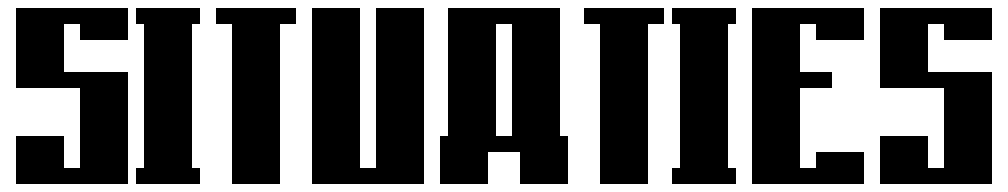

<svg xmlns="http://www.w3.org/2000/svg" viewBox="-20 -460 2520 480"><path d="M20 -440H300V-360H180V-400H140V-280H300V0H20V-120H140V-40H180V-240H20Z M320 -440H480V-400H460V-40H480V0H320V-40H340V-400H320Z M520 -440H720V-400H680V0H560V-400H520Z M760 -440H880V-40H920V-440H1040V0H760Z M1100 -440H1380V-120H1400V0H1280V-80H1200V0H1080V-120H1100ZM1220 -400V-120H1260V-400Z M1440 -440H1640V-400H1600V0H1480V-400H1440Z M1660 -440H1820V-400H1800V-40H1820V0H1660V-40H1680V-400H1660Z M1860 -440H2140V-360H2020V-400H1980V-280H2060V-240H1980V-40H2020V-80H2140V0H1860Z M2180 -440H2460V-360H2340V-400H2300V-280H2460V0H2180V-120H2300V-40H2340V-240H2180Z"/></svg>

Font: SOV_poster
Style: Bold
Weight: 700
Version: Version 1.00